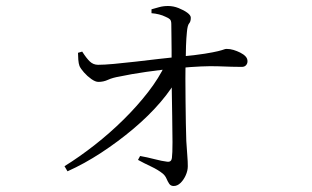

<svg xmlns="http://www.w3.org/2000/svg" viewBox="-20 -580 1040 640"><path d="M195 -26Q245 -57 296 -97Q347 -137 392.5 -182Q438 -227 474 -273.5Q510 -320 531 -365L578 -366L576 -328Q554 -285 515 -239.5Q476 -194 425 -151Q374 -108 317.5 -71Q261 -34 205 -9ZM559 40Q549 40 544 32.5Q539 25 535 15.5Q531 6 523 -1Q507 -14 483.5 -25Q460 -36 440 -47L447 -60Q470 -56 495 -49.5Q520 -43 537 -41Q551 -39 553 -53Q555 -68 555 -106Q555 -144 554 -192.5Q553 -241 552.5 -287.5Q552 -334 552 -366Q552 -387 552 -412Q552 -437 551.5 -460.5Q551 -484 551 -500Q551 -511 546.5 -515.5Q542 -520 532 -524Q522 -529 510 -532Q498 -535 485 -536V-549Q496 -552 510 -556Q524 -560 540 -560Q558 -560 575.5 -553Q593 -546 604.5 -537.5Q616 -529 616 -521Q616 -508 610.5 -502Q605 -496 603 -473Q601 -454 600 -426.5Q599 -399 599 -376Q598 -353 598 -317.5Q598 -282 598.5 -243Q599 -204 599.5 -169Q600 -134 601 -110Q603 -77 604.5 -59.5Q606 -42 606 -26Q606 -11 599 4.5Q592 20 581.5 30Q571 40 559 40ZM308 -307Q298 -307 284.5 -316.5Q271 -326 260 -338.5Q249 -351 245 -360Q242 -368 241 -381Q240 -394 240 -404L254 -408Q268 -386 279.5 -375Q291 -364 307 -364Q327 -364 360 -367Q393 -370 432 -374.5Q471 -379 509 -383.5Q547 -388 578 -391Q632 -396 662.5 -401Q693 -406 707 -409.5Q721 -413 726 -415Q731 -417 735 -417Q747 -417 758.5 -413.5Q770 -410 781 -404.5Q792 -399 798.5 -392Q805 -385 805 -376Q805 -368 800 -362.5Q795 -357 786 -357Q758 -357 708 -359Q658 -361 574 -353Q520 -348 468 -340.5Q416 -333 379 -325Q355 -321 340 -314Q325 -307 308 -307Z"/></svg>

Font: Noto Serif JP ExtraLight Light
Style: Regular
Weight: 300
Version: Version 2.003-H1;hotconv 1.1.1;makeotfexe 2.6.0